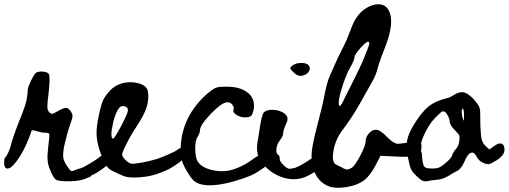

<svg xmlns="http://www.w3.org/2000/svg" viewBox="-33 -837 2430 917"><path d="M458.5 -99.1C436.2 -80.3 405.7 -60.4 367.1 -39.4C357.5 -34.1 346.8 -31.8 336.3 -29C330.4 -27.4 313.6 -17.9 307.8 -20C304.4 -21.1 299.8 -26 293.9 -34.6C279.8 -53.3 271.6 -69.5 269.4 -83.1C267.1 -96.8 269 -117.6 275 -145.7C283.1 -181.6 292 -213.6 301.6 -241.6C309 -261.1 312.9 -274.2 313.3 -280.9C313.7 -287.4 311.3 -295.1 306.1 -303.7C298.7 -315.4 290.9 -321.4 282.7 -321.9C274.6 -322.2 261.2 -316.9 242.7 -306C230 -298.2 221.5 -294.1 217 -293.7C212.6 -293.3 207.4 -295.9 201.4 -301.4C196.3 -307.6 193.5 -316 193.1 -326.5C192.7 -337.1 194.8 -359.4 199.2 -393.8C205.2 -446.8 205.2 -477.2 199.2 -485C194.8 -490.5 185.7 -493.8 172 -495C158.2 -496.1 147.3 -494.4 139.1 -489.7C133.2 -485.1 125 -472 114.7 -450.5C104.2 -429 99.1 -414.1 99.1 -405.4C99 -353 77.9 -307.5 59.3 -260.2C55.2 -249.8 41.4 -215.5 29.6 -179.6H29.6C29.6 -179.6 29.5 -179.3 29.5 -179.2C24.3 -163.5 19.7 -147.7 16.3 -133.3C9 -111.9 -0.7 -89.6 -11.2 -81.8C-11.2 -81.8 -24.3 -13.4 17.2 -36.7C17.2 -36.7 68 -70 114.5 -202.5C117.2 -209.7 119 -214.8 118.8 -214.8C139.7 -214.7 158.4 -203.1 180.3 -203.1C185.5 -203.1 189.6 -202.9 192.6 -202.5C195.6 -202.1 197.9 -201.3 199.8 -200.1C201.6 -199 202.6 -197.1 202.6 -194.3C202.6 -191.6 202.6 -187.9 202.6 -183.2C198.1 -145 195.3 -117.1 194.2 -99.5C193.1 -82 194.2 -65.8 197.5 -51C200.8 -36.2 219.9 12.5 234.7 21.8C249.9 30.9 344.9 34.6 383.3 12.8C388.4 11.4 392.9 9.8 396.3 8.1C399.8 6.2 401.7 4 402.8 1.6C404.5 0.7 406 -0.1 407.1 -0.6C419.8 -6.1 432 -13.2 443.9 -21.8C463 -35.6 500.1 -56.9 499.8 -85.8C499.5 -117.1 480.4 -116.9 458.5 -99.1Z M811.5 -119.7C800.1 -110.5 738.2 -84.7 716.4 -77.7C684.6 -68.4 655.2 -61.8 628 -58C611 -54.9 599.2 -54.1 592.6 -55.7C586 -57.2 578.4 -61.8 569.9 -69.6C556.7 -82 550.2 -91.7 550.2 -98.7C550.2 -107.2 561.8 -133.1 585 -176.6C623.4 -248.1 686.8 -311.5 673.5 -399.5C668.5 -432.8 628.1 -441.6 600.1 -443.9C560.5 -447.1 520.9 -433.9 492.8 -405.1C483 -395 474.9 -383.4 466.8 -371.8C452.4 -351.2 445.6 -314.1 439.7 -289.3C432 -253.6 428.1 -224.8 428.1 -202.7C428.1 -159.3 441.8 -116.8 458.6 -78.1C466.8 -58.9 476 -38.8 493.2 -27C509.2 -16.2 531.8 -8.6 549.3 0.2C574.2 12.6 605.1 11.5 632.1 10C668.7 7.9 702.9 0.3 734.7 -12.5C734.7 -12.5 753.8 -20.1 757.9 -22C771.1 -27.4 783.9 -34.4 796.3 -42.9C816.2 -56.6 855 -77.9 854.7 -106.5C854.4 -137.6 834.5 -137.3 811.5 -119.7ZM507.2 -175.4C503.3 -175.4 500.7 -179.4 499.6 -187.6C498.5 -195.7 498.8 -205.8 500.8 -217.8C502.7 -229.8 505.2 -242.4 508.3 -255.6C511.4 -268.7 515.5 -281.5 520.6 -293.9C525.6 -306.3 530.8 -315.6 536.3 -321.8C542.5 -329.5 551 -332.1 561.8 -329.4C572.7 -326.7 578.1 -320.2 578.1 -310.2C578.1 -301.7 567.5 -277.1 546.2 -236.4C524.8 -195.7 511.8 -175.4 507.2 -175.4Z M1218 -96.5C1216.3 -95.1 1214.1 -93.6 1212.2 -92.2C1202.2 -97.1 1184.6 -84.4 1175.4 -77.4C1152.1 -59.6 1126.5 -45.1 1099.3 -34.3C1085.7 -28.9 1071.6 -24.4 1057.1 -21.8C1013.9 -14 939.9 -23.9 912.5 -63.9C901.5 -80.1 900.1 -104.4 899.6 -123.2C898.9 -151.1 902.3 -170.8 910.1 -182.4C917.9 -195.6 921.7 -205.7 921.7 -212.7C921.7 -230.5 939.4 -257.6 974.6 -294C1009.9 -330.4 1036.1 -348.7 1053.1 -348.7C1062.4 -348.7 1070.3 -344.6 1076.9 -336.4C1083.5 -328.3 1085.3 -320.4 1082.2 -312.6C1079.1 -303.3 1084.7 -294.6 1099 -286.5C1113.4 -278.3 1128.7 -275 1144.9 -276.6C1156.6 -278.1 1164.1 -280.8 1167.6 -284.7C1171.1 -288.6 1174.8 -298.7 1178.7 -315C1184.1 -347.5 1175 -373.7 1151.4 -393.4C1127.7 -413.2 1093.4 -423.1 1048.5 -423.1C1023.7 -423.1 1006.8 -421.3 997.9 -417.8C989 -414.4 975.3 -404.8 956.7 -389.3C876.8 -318.8 834.6 -234.3 830 -135.9C829.2 -103.4 832.3 -77.8 839.3 -59.2C846.2 -40.6 871.5 5 890.2 23.7C953.1 86.5 1148.1 8.9 1164.4 1.3C1177.7 -4.2 1190.5 -11.2 1202.9 -19.7C1222.8 -33.4 1261.5 -54.6 1261.2 -83.3C1260.9 -114.4 1241 -114.2 1218 -96.5Z M1412.3 -475.9C1426.2 -479 1436.3 -485.8 1442.5 -496.3C1448.7 -506.8 1448.3 -516.2 1441.3 -524.8C1435.1 -532.5 1423.5 -536.4 1406.5 -536.4C1389.4 -536.4 1375.5 -532.5 1364.6 -524.8C1356.9 -518.6 1353.2 -513.9 1353.6 -510.8C1354 -507.7 1359.2 -501.1 1369.3 -491.1C1383.2 -477.1 1397.6 -472.1 1412.3 -475.9ZM1551.8 -100.5C1544 -113.7 1533.2 -118.9 1519.2 -116.2C1505.3 -113.5 1485.1 -102.4 1458.8 -83.1C1425.4 -59.1 1397.9 -43.2 1376.2 -35.4C1361.5 -31.5 1351.4 -30.2 1346 -31.4C1340.6 -32.5 1333.2 -37.3 1323.9 -45.9C1310 -58.3 1303 -69.1 1303 -78.4C1303 -89.3 1300.3 -95.9 1294.9 -98.2C1287.9 -102.8 1285.4 -112.5 1287.3 -127.3C1289.2 -142 1294.5 -154.7 1303 -165.6C1313.8 -179.6 1319.3 -191.2 1319.3 -200.5C1319.3 -210.5 1325.1 -228 1336.7 -252.8C1362.2 -307.3 1250.4 -328.7 1226.5 -299.2C1213.1 -282.7 1204.5 -197.2 1199.3 -172.5C1190.5 -129.9 1191.9 -90.7 1220.8 -55.7C1271.6 5.9 1361.4 41.5 1436.7 2.9C1470.1 -14.1 1499.1 -33.1 1523.9 -54C1539.4 -67.2 1548.9 -76.7 1552.4 -82.5C1555.9 -88.3 1555.6 -94.3 1551.8 -100.5Z M1978.7 -152.1C1977.9 -155 1974.1 -157.1 1967.5 -158.3C1960.8 -159.6 1950.5 -159.3 1936.4 -157.7C1923.9 -156.8 1910.4 -155.4 1895.9 -153.3C1881.4 -151.2 1871.6 -150.2 1866.7 -150.2C1861.7 -150.2 1855 -152.5 1846.8 -157.1C1838.5 -161.6 1828.5 -169.7 1816.9 -181.3C1794.5 -205.4 1776.2 -217.4 1762.1 -217.4C1750.5 -217.4 1739.5 -211.6 1729.1 -200C1718.7 -188.3 1713.5 -176.3 1713.5 -163.9C1713.5 -149.8 1705.3 -127 1688.7 -95.4C1672 -63.9 1658.8 -44.4 1648.9 -36.9C1639.7 -31.1 1632.5 -28 1627.1 -27.6C1621.7 -27.1 1614.8 -29 1606.5 -33.2C1603.2 -35.7 1599.2 -37.9 1594.7 -40C1590.1 -42.1 1585.6 -44.2 1581 -46.2C1576.4 -48.3 1573.7 -49.8 1572.9 -50.6C1558 -57.2 1553.4 -78.4 1559.2 -114.1C1565 -149.7 1577.9 -181.3 1597.8 -208.7C1634.3 -257.6 1663.3 -301.6 1684.9 -340.6C1686.6 -343.9 1707.7 -381.6 1748.4 -453.8C1757.5 -469.6 1765 -488.7 1770.8 -511.1C1777.4 -536 1791.1 -574.5 1811.9 -626.8C1829.4 -672.4 1853.2 -760.3 1812.9 -802C1792.2 -823.4 1756.3 -818.7 1729.6 -805.6C1672.8 -777.7 1655.1 -730.7 1636 -680.6C1628.8 -661.6 1621.4 -642.1 1611.5 -623.1C1599.1 -599.1 1588.7 -578.1 1580.4 -560.3C1572.1 -542.5 1560.1 -515.7 1544.3 -480C1533.5 -456 1524 -422 1515.7 -378C1499.8 -293.2 1472 -212.9 1458.4 -130.2C1447.1 -60.7 1463.7 24.3 1536.7 52.6C1558.4 60.9 1587.1 62.2 1622.8 56.4C1656.8 50.6 1683.9 40.2 1704.3 25.3C1724.6 10.3 1743 -13.3 1759.7 -45.7L1784.5 -93L1860.5 -89.2C1906.1 -86.7 1937.4 -88.6 1954.4 -94.8C1971.4 -101 1979.9 -114.1 1979.9 -134C1979.9 -143.2 1979.5 -149.2 1978.7 -152.1ZM1586.7 -364.9C1590 -384.4 1596.8 -409.3 1607.2 -439.6C1617.6 -469.9 1628.1 -494.5 1638.9 -513.6C1653 -537.7 1660.1 -554.7 1660.1 -564.6C1660.1 -571.3 1669.2 -585.4 1687.5 -607C1716.5 -638.5 1731 -646 1731 -629.4C1731 -623.6 1720.6 -595.8 1699.9 -546C1693.3 -530.2 1679.1 -500.6 1657.6 -457C1636 -413.4 1621.9 -385.4 1615.2 -373C1602.8 -344.8 1594.1 -330.7 1589.1 -330.7C1584.2 -334 1583.3 -345.4 1586.7 -364.9Z M2364.3 -150.3C2355.2 -154.7 2341.9 -150.8 2326.9 -139.2C2320.2 -134 2313 -129.1 2306 -124.4L2304.3 -123.2C2281.2 -142.9 2268.4 -154.3 2264.8 -186.9C2260.8 -222.5 2260.5 -258.5 2260.5 -295.3C2260.5 -306.2 2259.7 -314.4 2257.9 -320.4C2256.2 -326.2 2253.2 -332.4 2249.1 -338.6C2245.1 -344.6 2238.4 -353 2229.1 -363.6C2210.8 -382.6 2195.2 -393.3 2181.6 -396.1C2167.9 -398.8 2151.7 -394.4 2133 -382.6C2121.8 -374.5 2108.5 -368.8 2093.4 -365.7C2062.3 -358.4 2035.6 -345.9 2014 -328.7C1992.6 -311.6 1969.8 -283.6 1946.1 -245.6C1927.1 -215.3 1915.4 -188.5 1911.4 -165.9C1907.4 -143.4 1909.4 -112.9 1917.3 -75.4C1921.9 -52.1 1926.5 -36.2 1931.3 -27C1936.1 -17.7 1944.7 -7.3 1957.5 4.9C1969.8 16.4 1978.8 23.4 1985 26.2C1989.4 28.1 1994.2 29.1 1999.6 29.1C2002.3 29.1 2005.2 28.8 2008.2 28.3C2017.7 25.8 2033 23.5 2053.3 21.6C2070.9 20.9 2090 14.5 2110.1 2.4C2126.2 -7.9 2139.2 -15.4 2148.2 -19.7C2155.7 -21.9 2164.2 -30.1 2174.3 -44.6C2178.5 -50.8 2182.2 -58.7 2186.1 -67.2C2193.1 -82.2 2201 -99.3 2212.6 -105.4C2224.4 -111.6 2231.9 -108.3 2241.3 -92.6L2243.6 -88.6C2246.8 -82.8 2250.2 -76.9 2255.1 -72.3C2265.7 -62.5 2284.3 -52.3 2300.8 -53.4C2308.6 -53.8 2314.2 -57.2 2319.6 -60.4C2321.3 -61.4 2323.2 -62.5 2325.1 -63.5C2333.7 -68 2341.6 -72.8 2348.5 -77.9C2367.2 -91.6 2376.6 -106.7 2376.5 -123C2376.3 -137.3 2372.2 -146.5 2364.3 -150.3ZM2183.3 -285.6C2183.3 -268.8 2181.9 -262.4 2181 -260.1C2179.7 -262 2177.2 -267.6 2174.4 -282.9C2170.4 -304.9 2172.3 -312.3 2174.1 -315.1C2174.8 -316.6 2175.8 -317.7 2177.1 -318.6C2179.7 -317.4 2183.3 -309.4 2183.3 -285.6ZM2160.8 -164.9V-164.8C2158.3 -146.9 2152.8 -133.4 2144.1 -124.8C2134.6 -113.9 2128.4 -103.2 2125.8 -93.1C2122.7 -84.1 2111.3 -71.5 2091.7 -55.7C2086.4 -51.1 2082.1 -47.7 2078.4 -45.2C2074.6 -42.7 2070.9 -40.5 2067.5 -38.6C2064.2 -36.8 2060.7 -35.4 2057.1 -34.5C2053.4 -33.6 2049.5 -33 2045.5 -32.7C2041.4 -32.4 2036.1 -32.2 2029.7 -32.2C2016.6 -32.2 2007.1 -33.4 2001.4 -35.8C1996.1 -38.1 1992.3 -42 1989.8 -48C1987 -54.4 1985 -65 1983.7 -79.3C1983.1 -98.4 1980.6 -111.4 1976.6 -118.9C1973.1 -127.1 1974.1 -140.7 1979.7 -159.2C1985.4 -178.3 1994.5 -199.2 2006.7 -221C2018.8 -242.7 2032.1 -260.9 2046.2 -275C2066 -295.6 2074.6 -302.2 2078.4 -304.1C2080.2 -304.9 2081.9 -305.4 2083.7 -305.4C2086.7 -305.4 2089.7 -304.3 2092.9 -302C2097.6 -298.5 2102.4 -291.7 2107.4 -281.9C2112.3 -272 2114.8 -263.4 2114.8 -256.2C2114.8 -245.2 2123.2 -231.5 2140.4 -214.3C2151.1 -203.6 2157.7 -195.5 2160.1 -190.1C2162.4 -184.9 2162.6 -176.4 2160.8 -164.9Z"/></svg>

Font: Beth Ellen
Style: Regular
Weight: 400
Version: Version 1.015;Fontself Maker 2.1.2